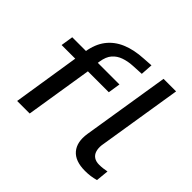

<svg xmlns="http://www.w3.org/2000/svg" viewBox="-165 -919 1136 1136"><g transform="rotate(45 403.5 -351.0)"><path d="M94 0 160 -420H46L58 -497H201L167 -468L172 -492Q183 -562 218 -608Q253 -654 310.5 -678.5Q368 -703 447 -707L507 -711L502 -635L428 -631Q391 -629 358 -617.5Q325 -606 303 -581Q281 -556 274 -510L270 -484L256 -497H453L441 -420H266L199 0ZM670 9Q588 9 551 -34.5Q514 -78 526 -156L614 -705H719L633 -168Q630 -141 636.5 -120Q643 -99 660 -87.5Q677 -76 704 -76Q719 -76 736 -78Q753 -80 767 -83L759 -3Q737 3 716.5 6Q696 9 670 9Z"/></g></svg>

Font: Nunito Sans 7pt SemiExpanded Medium
Style: Italic
Weight: 500
Width: 6
Italic angle: -9°
Designer: Vernon Adams
Foundry: Vernon Adams
Version: Version 3.101;gftools[0.9.27]